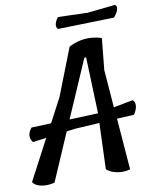

<svg xmlns="http://www.w3.org/2000/svg" viewBox="-101 -957 813 1028"><g transform="rotate(-10 305.0 -443.5)"><path d="M495 -348 600 -368Q614 -358 612.5 -336.5Q611 -315 594 -290L501 -285L523 -6Q489 4 452.5 -2.5Q416 -9 395 -29L404 -279L271 -271L224 -265L112 -6Q75 4 40.5 -2.5Q6 -9 -6 -30L110 -250L36 -240Q8 -276 42 -318L149 -322L218 -453L318 -709Q381 -742 448 -735Q475 -732 496 -724L479 -553ZM250 -325 405 -331H406L395 -638L385 -636ZM579 -821 273 -813Q253 -835 284 -876L445 -871L595 -887Q608 -881 603.5 -862.5Q599 -844 579 -821Z"/></g></svg>

Font: Tillana Medium
Style: Regular
Weight: 500
Designer: Lipi Raval (Devanagari, Latin), Jonny Pinhorn (Latin)
Foundry: Indian Type Foundry
Version: Version 2.003;PS 1.0;hotconv 1.0.79;makeotf.lib2.5.61930; tt